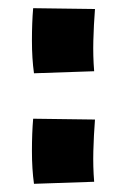

<svg xmlns="http://www.w3.org/2000/svg" viewBox="-20 -447 310 469"><path d="M63 2Q58 -34 58 -78Q58 -122 61 -157L212 -155Q209 -116 208 -78Q207 -40 210 -3ZM63 -268Q58 -304 58 -348Q58 -392 61 -427L212 -425Q209 -386 208 -348Q207 -310 210 -273Z"/></svg>

Font: Marhey SemiBold
Style: Regular
Weight: 600
Designer: Nur Syamsi & Bustanul Arifin
Foundry: Namelatype
Version: Version 1.000; ttfautohint (v1.8.4.7-5d5b)